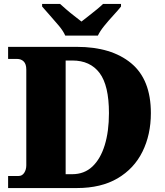

<svg xmlns="http://www.w3.org/2000/svg" viewBox="-20 -951 836 971"><path d="M21 0V-61H74Q92 -61 102.5 -77Q113 -93 113 -115V-599Q113 -627 100 -640Q87 -653 66 -653H21V-714H369Q543 -714 643 -631.5Q743 -549 743 -379Q743 -270 700.5 -184Q658 -98 574.5 -49Q491 0 369 0ZM345 -70Q406 -70 447 -108.5Q488 -147 509.5 -216.5Q531 -286 531 -379Q531 -519 483.5 -582Q436 -645 346 -645H312V-70ZM310 -771Q300 -794 278 -820.5Q256 -847 232.5 -873Q209 -899 193 -918V-931H284Q295 -921 314.5 -904Q334 -887 355.5 -870.5Q377 -854 392 -842Q407 -854 428.5 -870.5Q450 -887 470.5 -904Q491 -921 501 -931H592V-918Q577 -899 553 -873Q529 -847 507.5 -820.5Q486 -794 475 -771Z"/></svg>

Font: Noto Serif Myanmar Black
Style: Regular
Weight: 900
Designer: Ben Mitchell and the Monotype Design Team
Foundry: Monotype Imaging Inc.
Version: Version 2.106; ttfautohint (v1.8.4.7-5d5b)